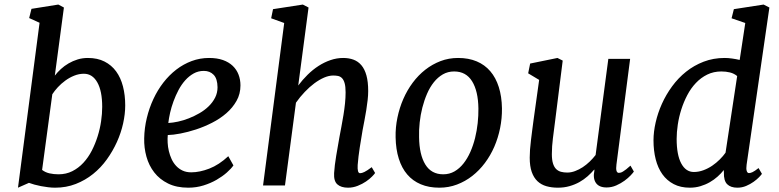

<svg xmlns="http://www.w3.org/2000/svg" viewBox="-20 -826 3467 855"><path d="M156.2 -724.6 109.9 -745.6 120.1 -786.6 239.7 -805.7 264.6 -792.5 224.1 -489.3Q235.8 -504.4 251.2 -518.6Q266.6 -532.7 285.4 -543.7Q304.2 -554.7 325.7 -561.3Q347.2 -567.9 371.6 -567.9Q414.1 -567.9 445.3 -552Q476.6 -536.1 497.1 -508.1Q517.6 -480 527.6 -441.2Q537.6 -402.3 537.6 -356.4Q537.6 -318.4 528.3 -276.4Q519 -234.4 500.7 -193.8Q482.4 -153.3 455.8 -116.2Q429.2 -79.1 394.5 -51.3Q359.9 -23.4 317.4 -6.8Q274.9 9.8 225.6 9.8Q210.4 9.8 194.3 7.8Q178.2 5.9 162.8 2.9Q147.5 0 133.5 -3.9Q119.6 -7.8 108.9 -11.7L60.1 9.8ZM167.5 -69.3Q182.1 -58.1 200.7 -54Q219.2 -49.8 240.7 -49.8Q274.4 -49.8 302 -63.7Q329.6 -77.6 351.3 -101.1Q373 -124.5 388.7 -155Q404.3 -185.5 414.8 -219Q425.3 -252.4 430.2 -286.1Q435.1 -319.8 435.1 -350.1Q435.1 -420.9 413.3 -459.2Q391.6 -497.6 353.5 -497.6Q331.5 -497.6 310.3 -489Q289.1 -480.5 270.8 -467Q252.4 -453.6 237.5 -437.5Q222.7 -421.4 212.9 -406.2Z M622.1 -210Q623 -256.3 633.8 -300.8Q644.5 -345.2 663.1 -385Q681.6 -424.8 707.5 -458.3Q733.4 -491.7 765.1 -516.1Q796.9 -540.5 833.7 -554.2Q870.6 -567.9 911.1 -567.9Q946.8 -567.9 972.9 -558.6Q999 -549.3 1016.4 -532.7Q1033.7 -516.1 1042.2 -493.9Q1050.8 -471.7 1050.8 -445.8Q1050.8 -407.7 1033.4 -377Q1016.1 -346.2 988 -321.8Q960 -297.4 924.3 -279.3Q888.7 -261.2 852.8 -249.5Q816.9 -237.8 783.7 -231.4Q750.5 -225.1 727.1 -224.6Q725.6 -209 726.6 -190.4Q727.5 -171.9 731.9 -153.3Q736.3 -134.8 744.1 -117.7Q752 -100.6 764.2 -87.4Q776.4 -74.2 793 -66.4Q809.6 -58.6 831.5 -58.6Q869.1 -58.6 912.1 -75.2Q955.1 -91.8 996.6 -130.4L1019.5 -89.4Q1009.3 -74.7 990 -57.6Q970.7 -40.5 944.6 -25.4Q918.5 -10.3 886.2 -0.2Q854 9.8 818.4 9.8Q766.1 9.8 728.5 -8.8Q690.9 -27.3 667 -58.1Q643.1 -88.9 632.1 -128.4Q621.1 -168 622.1 -210ZM729.5 -278.3Q749 -279.3 772.9 -284.4Q796.9 -289.6 821 -299.1Q845.2 -308.6 868.4 -322Q891.6 -335.4 909.4 -352.8Q927.2 -370.1 938 -391.4Q948.7 -412.6 948.7 -437.5Q948.2 -475.6 931.4 -492.9Q914.6 -510.3 887.7 -510.3Q862.8 -510.3 842.3 -498.8Q821.8 -487.3 804.9 -468.5Q788.1 -449.7 775.1 -425.3Q762.2 -400.9 752.7 -375Q743.2 -349.1 737.5 -324Q731.9 -298.8 729.5 -278.3Z M1245.6 -723.6 1187.5 -744.6 1195.8 -785.2 1328.6 -805.7 1354 -792.5 1308.1 -445.3Q1327.1 -470.7 1349.9 -493.2Q1372.6 -515.6 1398.2 -532.2Q1423.8 -548.8 1451.7 -558.3Q1479.5 -567.9 1508.3 -567.9Q1533.7 -567.9 1554.2 -560.3Q1574.7 -552.7 1589.4 -535.4Q1604 -518.1 1611.8 -490Q1619.6 -461.9 1619.6 -420.4Q1619.6 -402.3 1617.2 -380.6Q1614.7 -358.9 1611.1 -335.9Q1607.4 -313 1603 -290Q1598.6 -267.1 1594.7 -246.6Q1588.4 -209 1582 -168.9Q1575.7 -128.9 1572.8 -91.3Q1571.8 -73.7 1574.2 -64.2Q1576.7 -54.7 1583.5 -54.7Q1591.3 -54.7 1602.5 -60.1Q1613.8 -65.4 1635.3 -81.5L1650.4 -55.7Q1647.5 -50.8 1636.7 -39.8Q1626 -28.8 1609.9 -17.8Q1593.8 -6.8 1573 1.5Q1552.2 9.8 1529.8 9.8Q1499 9.8 1482.4 -4.9Q1465.8 -19.5 1467.8 -55.2Q1468.8 -71.8 1471.2 -91.6Q1473.6 -111.3 1477.1 -132.1Q1480.5 -152.8 1484.4 -174.3Q1488.3 -195.8 1491.7 -216.3Q1495.6 -237.8 1500.5 -262.9Q1505.4 -288.1 1509.5 -314Q1513.7 -339.8 1516.4 -365.7Q1519 -391.6 1519 -414.6Q1519 -440.9 1514.6 -455.8Q1510.3 -470.7 1502.7 -478.3Q1495.1 -485.8 1485.1 -487.8Q1475.1 -489.7 1463.9 -489.7Q1444.8 -489.7 1423.3 -480.5Q1401.9 -471.2 1380.1 -455.1Q1358.4 -439 1337.2 -416.7Q1315.9 -394.5 1297.9 -368.7L1249 0H1151.4Z M1741.7 -214.4Q1740.7 -258.8 1749.8 -302.2Q1758.8 -345.7 1775.9 -385Q1793 -424.3 1817.9 -457.8Q1842.8 -491.2 1874 -515.6Q1905.3 -540 1941.9 -554Q1978.5 -567.9 2020 -567.9Q2066.9 -567.9 2102.8 -552.7Q2138.7 -537.6 2163.3 -508.8Q2188 -480 2201.2 -438.2Q2214.4 -396.5 2215.3 -343.3Q2215.8 -298.8 2207 -255.4Q2198.2 -211.9 2181.2 -172.6Q2164.1 -133.3 2139.2 -100.1Q2114.3 -66.9 2083 -42.5Q2051.8 -18.1 2014.9 -4.2Q1978 9.8 1936.5 9.8Q1889.6 9.8 1853.8 -5.4Q1817.9 -20.5 1793.5 -49.1Q1769 -77.6 1755.9 -119.4Q1742.7 -161.1 1741.7 -214.4ZM1953.6 -49.8Q1981.4 -49.8 2003.9 -62.7Q2026.4 -75.7 2043.9 -97.9Q2061.5 -120.1 2074.5 -149.4Q2087.4 -178.7 2095.5 -211.2Q2103.5 -243.7 2107.2 -277.6Q2110.8 -311.5 2110.4 -342.8Q2109.4 -420.4 2082.3 -464.1Q2055.2 -507.8 2002.4 -507.8Q1974.6 -507.8 1952.1 -494.9Q1929.7 -481.9 1912.1 -460Q1894.5 -438 1881.8 -408.7Q1869.1 -379.4 1860.8 -346.9Q1852.5 -314.5 1848.9 -280.5Q1845.2 -246.6 1846.2 -215.3Q1847.2 -137.2 1874 -93.5Q1900.9 -49.8 1953.6 -49.8Z M2338.9 -124Q2338.9 -140.1 2340.3 -160.2Q2341.8 -180.2 2344.5 -202.1Q2347.2 -224.1 2350.1 -246.8Q2353 -269.5 2356 -291.5L2380.9 -470.2L2332 -499.5L2340.8 -543L2462.4 -567.9L2485.8 -556.2L2452.1 -287.6Q2449.2 -265.6 2446.8 -246.3Q2444.3 -227.1 2442.1 -209.5Q2439.9 -191.9 2438.7 -174.8Q2437.5 -157.7 2437.5 -139.6Q2437.5 -114.7 2442.4 -98.6Q2447.3 -82.5 2456.3 -73.5Q2465.3 -64.5 2478 -61Q2490.7 -57.6 2506.3 -57.6Q2523.4 -57.6 2541 -64.2Q2558.6 -70.8 2575 -81.5Q2591.3 -92.3 2606 -106.4Q2620.6 -120.6 2632.3 -135.7L2689 -564H2786.1L2725.1 -93.3Q2720.2 -56.2 2735.8 -56.2Q2739.7 -56.2 2744.1 -57.4Q2748.5 -58.6 2754.6 -62.3Q2760.7 -65.9 2768.8 -72.3Q2776.9 -78.6 2787.6 -88.4L2802.7 -62Q2799.3 -56.6 2788.3 -44.9Q2777.3 -33.2 2761 -21.2Q2744.6 -9.3 2724.1 -0.2Q2703.6 8.8 2681.2 8.8Q2647.5 8.8 2633.5 -11.7Q2619.6 -32.2 2627 -66.9L2626.5 -71.3Q2613.3 -55.7 2596.7 -41Q2580.1 -26.4 2560.1 -15.1Q2540 -3.9 2516.1 2.9Q2492.2 9.8 2464.4 9.8Q2436.5 9.8 2413.3 3.2Q2390.1 -3.4 2373.5 -19Q2356.9 -34.7 2347.9 -60.3Q2338.9 -85.9 2338.9 -124Z M3051.8 9.8Q3010.7 9.8 2980.2 -6.1Q2949.7 -22 2929.7 -50Q2909.7 -78.1 2899.9 -116.7Q2890.1 -155.3 2890.1 -201.2Q2890.1 -238.8 2899.7 -280.8Q2909.2 -322.8 2927.5 -363.5Q2945.8 -404.3 2972.9 -441.4Q3000 -478.5 3035.2 -506.6Q3070.3 -534.7 3113.5 -551.3Q3156.7 -567.9 3207 -567.9Q3222.7 -567.9 3240 -565.4Q3257.3 -563 3273.9 -559.1L3298.8 -723.6L3237.8 -744.6L3248 -785.2L3380.4 -805.7L3406.2 -792.5L3304.7 -92.3Q3302.2 -74.7 3305.2 -64.9Q3308.1 -55.2 3315.4 -55.2Q3321.8 -55.2 3331.3 -59.6Q3340.8 -64 3357.9 -77.6L3373 -51.8Q3370.1 -47.4 3360.4 -37.1Q3350.6 -26.9 3335.9 -16.4Q3321.3 -5.9 3302.7 2Q3284.2 9.8 3263.7 9.8Q3233.9 9.8 3218.3 -5.6Q3202.6 -21 3203.6 -57.6L3203.1 -68.8Q3191.4 -53.7 3175.5 -39.6Q3159.7 -25.4 3140.4 -14.4Q3121.1 -3.4 3098.9 3.2Q3076.7 9.8 3051.8 9.8ZM3069.8 -60.1Q3091.3 -60.1 3112.3 -67.9Q3133.3 -75.7 3151.6 -88.1Q3169.9 -100.6 3185.3 -116Q3200.7 -131.3 3210.9 -146L3262.7 -487.3Q3248.5 -499 3230.7 -503.4Q3212.9 -507.8 3192.4 -507.8Q3157.7 -507.8 3129.4 -493.9Q3101.1 -480 3078.9 -456.5Q3056.6 -433.1 3040.5 -402.3Q3024.4 -371.6 3013.9 -338.4Q3003.4 -305.2 2998.3 -271.2Q2993.2 -237.3 2993.2 -207.5Q2993.2 -136.2 3013.7 -98.1Q3034.2 -60.1 3069.8 -60.1Z"/></svg>

Font: Merriweather
Style: Italic
Weight: 400
Italic angle: -7°
Designer: Eben Sorkin ( eben@eyebytes.com )
Foundry: Eben Sorkin ( eben@eyebytes.com )
Version: Version 1.005; ttfautohint (v0.97) -l 13 -r 13 -G 200 -x 24 